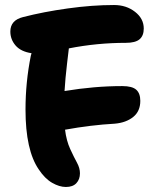

<svg xmlns="http://www.w3.org/2000/svg" viewBox="-20 -705 627 761"><path d="M241.2 36.1Q215.3 36.1 186.5 19.5Q157.7 2.9 133.8 -33.2Q81.1 -109.4 81.1 -271Q81.1 -378.9 102.1 -483.9Q103.5 -488.3 105 -494.1Q62.5 -500.5 41.7 -524.7Q21 -548.8 21 -580.1Q21 -624.5 70.8 -637.2Q152.3 -658.2 248.8 -671.6Q345.2 -685.1 432.1 -685.1Q480.5 -685.1 515.1 -658.2Q549.8 -631.3 549.8 -591.8Q549.8 -563.5 533.2 -549.3Q516.6 -535.2 479 -535.2Q364.7 -535.2 252.9 -513.2Q252.9 -512.7 245.8 -453.4Q238.8 -394 235.8 -344.2Q354 -363.8 464.8 -363.8Q503.9 -363.8 520 -349.4Q536.1 -335 536.1 -305.2Q536.1 -264.2 508.1 -241.5Q480 -218.8 435.1 -214.8Q340.3 -209.5 237.8 -190.9Q243.2 -147 258.3 -114.3Q273.4 -81.5 285.2 -60.1Q296.9 -38.6 296.9 -18.1Q296.9 5.9 282.7 21Q268.6 36.1 241.2 36.1Z"/></svg>

Font: Shantell Sans Bouncy
Style: Bold
Weight: 700
Designer: Stephen Nixon, Anya Danilova, Shantell Martin
Foundry: Arrow Type
Version: Version 1.006;[9816181b4]